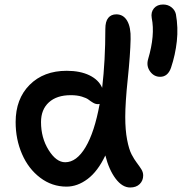

<svg xmlns="http://www.w3.org/2000/svg" viewBox="-20 -814 812 857"><path d="M694.8 -471.2Q667 -471.2 649.7 -495.4Q632.3 -519.5 641.1 -549.8Q672.9 -657.2 657.2 -733.9Q652.8 -759.8 667.2 -776.9Q681.6 -793.9 708 -793.9Q729.5 -793.9 745.1 -781.7Q760.7 -769.5 765.1 -751Q775.9 -690.9 769.3 -630.1Q762.7 -569.3 743.2 -511.2Q729 -471.2 694.8 -471.2ZM276.9 19Q211.9 19 159.4 -20.8Q106.9 -60.5 78.4 -126.2Q49.8 -191.9 49.8 -269Q49.8 -372.6 112.3 -435.3Q174.8 -498 277.8 -498Q337.9 -498 379.4 -477.8Q420.9 -457.5 436 -421.9Q450.2 -544.4 450.2 -685.1Q450.2 -718.3 463.1 -734.1Q476.1 -750 499 -750Q530.8 -750 547.6 -721.2Q564.5 -692.4 563 -639.2Q561.5 -569.3 550.3 -462.4Q539.1 -355.5 539.1 -292Q539.1 -233.4 547.4 -190.2Q555.7 -147 567.4 -124.8Q579.1 -102.5 590.8 -87.2Q602.5 -71.8 610.8 -58.6Q619.1 -45.4 619.1 -30.8Q619.1 -7.8 603.5 7.6Q587.9 22.9 561 22.9Q525.9 22.9 496.1 -16.6Q466.3 -56.2 450.2 -120.1Q416.5 -49.3 371.1 -15.1Q325.7 19 276.9 19ZM163.1 -269Q163.1 -198.7 197 -144.3Q231 -89.8 271 -89.8Q321.8 -89.8 361.8 -157Q401.9 -224.1 424.8 -350.1Q421.9 -349.1 417 -349.1Q406.2 -349.1 395.5 -355.5Q384.8 -361.8 375.5 -369.1Q366.2 -376.5 345.2 -382.8Q324.2 -389.2 295.9 -389.2Q233.4 -389.2 198.2 -357.2Q163.1 -325.2 163.1 -269Z"/></svg>

Font: Shantell Sans Bouncy
Style: Regular
Weight: 500
Designer: Stephen Nixon, Anya Danilova, Shantell Martin
Foundry: Arrow Type
Version: Version 1.006;[9816181b4]